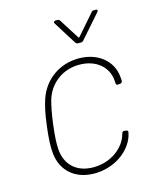

<svg xmlns="http://www.w3.org/2000/svg" viewBox="-108 -776 709 861"><g transform="rotate(-15 247.0 -346.0)"><path d="M225 -688 292 -581C295 -577 300 -575 304 -575H316C321 -575 326 -577 329 -581L423 -688C429 -694 426 -700 419 -700H411C406 -700 401 -699 398 -694L317 -601C316 -599 313 -598 311 -601L252 -694C250 -698 245 -700 240 -700H232C225 -700 221 -694 225 -688ZM224 8C314 8 391 -45 414 -114C416 -121 417 -126 418 -130C420 -137 417 -140 411 -141L403 -142C398 -143 393 -141 391 -136C391 -134 390 -131 389 -130C389 -130 389 -130 389 -129C372 -69 307 -20 227 -20C147 -20 100 -68 95 -138C93 -159 94 -195 101 -251C107 -301 116 -342 122 -363C143 -432 204 -481 283 -481C364 -481 414 -432 418 -373L419 -359C420 -352 423 -349 429 -350L439 -351C445 -352 449 -356 449 -362C449 -370 448 -379 447 -387C439 -454 379 -509 288 -509C197 -509 126 -455 98 -377C87 -345 79 -310 72 -252C65 -196 63 -157 67 -124C76 -46 134 8 224 8Z"/></g></svg>

Font: Barlow Thin
Style: Italic
Weight: 250
Italic angle: -7°
Designer: Jeremy Tribby
Foundry: Tribby Type
Version: Version 1.422;hotconv 1.0.109;makeotfexe 2.5.65596